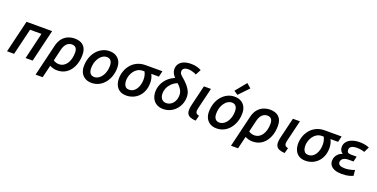

<svg xmlns="http://www.w3.org/2000/svg" viewBox="-22 -1763 5729 2917"><g transform="rotate(20 2842.5 -305.0)"><path d="M19 0 144 -522H558L433 0H319L420 -427H236L133 0Z M548 185 668 -317Q685 -395 723.5 -443Q762 -491 813.5 -512.5Q865 -534 922 -534Q979 -534 1022.5 -514Q1066 -494 1090.5 -451Q1115 -408 1115 -339Q1115 -263 1095 -198.5Q1075 -134 1038 -86.5Q1001 -39 949 -13Q897 13 832 13Q800 13 770 5.5Q740 -2 711 -17L662 185ZM824 -85Q867 -85 899.5 -105Q932 -125 954 -159.5Q976 -194 987 -238.5Q998 -283 998 -331Q998 -384 976.5 -409.5Q955 -435 911 -435Q864 -435 829 -401Q794 -367 777 -295L734 -113Q757 -98 779 -91.5Q801 -85 824 -85Z M1387 13Q1327 13 1283.5 -11.5Q1240 -36 1216.5 -81Q1193 -126 1193 -186Q1193 -260 1215 -323.5Q1237 -387 1276.5 -434Q1316 -481 1369.5 -508Q1423 -535 1485 -535Q1545 -535 1588.5 -510.5Q1632 -486 1655.5 -441.5Q1679 -397 1679 -336Q1679 -262 1657 -198.5Q1635 -135 1596 -87.5Q1557 -40 1503.5 -13.5Q1450 13 1387 13ZM1397 -85Q1424 -85 1449 -97Q1474 -109 1495 -131Q1516 -153 1531.5 -183Q1547 -213 1555.5 -249Q1564 -285 1564 -325Q1564 -379 1541.5 -408Q1519 -437 1475 -437Q1448 -437 1423 -425Q1398 -413 1377 -390.5Q1356 -368 1340 -338.5Q1324 -309 1315.5 -273Q1307 -237 1307 -197Q1307 -143 1330 -114Q1353 -85 1397 -85Z M1949 13Q1885 13 1842 -14Q1799 -41 1778 -88Q1757 -135 1757 -196Q1757 -252 1776.5 -310Q1796 -368 1835 -416Q1874 -464 1933.5 -493Q1993 -522 2074 -522H2341L2319 -427H2196Q2213 -394 2220.5 -361Q2228 -328 2228 -292Q2228 -218 2204.5 -160.5Q2181 -103 2141.5 -64.5Q2102 -26 2052 -6.5Q2002 13 1949 13ZM1957 -85Q1997 -85 2026.5 -103.5Q2056 -122 2075.5 -153.5Q2095 -185 2105 -224Q2115 -263 2115 -305Q2115 -339 2108 -370Q2101 -401 2086 -427H2060Q2013 -427 1977.5 -406Q1942 -385 1918.5 -352Q1895 -319 1882.5 -280Q1870 -241 1870 -204Q1870 -171 1878.5 -144Q1887 -117 1906.5 -101Q1926 -85 1957 -85Z M2544 14Q2486 14 2441 -11Q2396 -36 2371 -83.5Q2346 -131 2346 -196Q2346 -252 2368.5 -308.5Q2391 -365 2438 -413.5Q2485 -462 2557 -492Q2531 -520 2515.5 -550.5Q2500 -581 2500 -615Q2500 -666 2526 -702.5Q2552 -739 2600.5 -758Q2649 -777 2719 -777Q2768 -777 2810 -765.5Q2852 -754 2881 -737L2834 -649Q2824 -656 2802.5 -664.5Q2781 -673 2754 -679Q2727 -685 2700 -685Q2657 -685 2633.5 -667.5Q2610 -650 2610 -621Q2610 -606 2614.5 -594Q2619 -582 2629 -570.5Q2639 -559 2656 -545Q2716 -495 2752.5 -452Q2789 -409 2806.5 -368Q2824 -327 2824 -282Q2824 -216 2801.5 -162Q2779 -108 2740.5 -68.5Q2702 -29 2651.5 -7.5Q2601 14 2544 14ZM2558 -87Q2589 -87 2616 -99.5Q2643 -112 2664 -136Q2685 -160 2697 -193.5Q2709 -227 2709 -268Q2709 -314 2686 -354Q2663 -394 2620 -431Q2564 -408 2527.5 -370.5Q2491 -333 2474 -291Q2457 -249 2457 -209Q2457 -150 2485 -118.5Q2513 -87 2558 -87Z M3072 10Q3023 8 2989 -4.5Q2955 -17 2938 -42Q2921 -67 2921 -109Q2921 -128 2924.5 -150.5Q2928 -173 2934 -198L3012 -522H3126L3045 -186Q3042 -171 3039.5 -158Q3037 -145 3037 -133Q3037 -112 3049.5 -97.5Q3062 -83 3095 -76Z M3409 13Q3349 13 3305.5 -11.5Q3262 -36 3238.5 -81Q3215 -126 3215 -186Q3215 -260 3237 -323.5Q3259 -387 3298.5 -434Q3338 -481 3391.5 -508Q3445 -535 3507 -535Q3567 -535 3610.5 -510.5Q3654 -486 3677.5 -441.5Q3701 -397 3701 -336Q3701 -262 3679 -198.5Q3657 -135 3618 -87.5Q3579 -40 3525.5 -13.5Q3472 13 3409 13ZM3419 -85Q3446 -85 3471 -97Q3496 -109 3517 -131Q3538 -153 3553.5 -183Q3569 -213 3577.5 -249Q3586 -285 3586 -325Q3586 -379 3563.5 -408Q3541 -437 3497 -437Q3470 -437 3445 -425Q3420 -413 3399 -390.5Q3378 -368 3362 -338.5Q3346 -309 3337.5 -273Q3329 -237 3329 -197Q3329 -143 3352 -114Q3375 -85 3419 -85ZM3534 -575 3470 -618 3615 -795 3686 -734Z M3707 185 3827 -317Q3844 -395 3882.5 -443Q3921 -491 3972.5 -512.5Q4024 -534 4081 -534Q4138 -534 4181.5 -514Q4225 -494 4249.5 -451Q4274 -408 4274 -339Q4274 -263 4254 -198.5Q4234 -134 4197 -86.5Q4160 -39 4108 -13Q4056 13 3991 13Q3959 13 3929 5.5Q3899 -2 3870 -17L3821 185ZM3983 -85Q4026 -85 4058.5 -105Q4091 -125 4113 -159.5Q4135 -194 4146 -238.5Q4157 -283 4157 -331Q4157 -384 4135.5 -409.5Q4114 -435 4070 -435Q4023 -435 3988 -401Q3953 -367 3936 -295L3893 -113Q3916 -98 3938 -91.5Q3960 -85 3983 -85Z M4511 10Q4462 8 4428 -4.5Q4394 -17 4377 -42Q4360 -67 4360 -109Q4360 -128 4363.5 -150.5Q4367 -173 4373 -198L4451 -522H4565L4484 -186Q4481 -171 4478.5 -158Q4476 -145 4476 -133Q4476 -112 4488.5 -97.5Q4501 -83 4534 -76Z M4846 13Q4782 13 4739 -14Q4696 -41 4675 -88Q4654 -135 4654 -196Q4654 -252 4673.5 -310Q4693 -368 4732 -416Q4771 -464 4830.5 -493Q4890 -522 4971 -522H5238L5216 -427H5093Q5110 -394 5117.5 -361Q5125 -328 5125 -292Q5125 -218 5101.5 -160.5Q5078 -103 5038.5 -64.5Q4999 -26 4949 -6.5Q4899 13 4846 13ZM4854 -85Q4894 -85 4923.5 -103.5Q4953 -122 4972.5 -153.5Q4992 -185 5002 -224Q5012 -263 5012 -305Q5012 -339 5005 -370Q4998 -401 4983 -427H4957Q4910 -427 4874.5 -406Q4839 -385 4815.5 -352Q4792 -319 4779.5 -280Q4767 -241 4767 -204Q4767 -171 4775.5 -144Q4784 -117 4803.5 -101Q4823 -85 4854 -85Z M5430 13Q5369 13 5323 -3Q5277 -19 5252 -50.5Q5227 -82 5227 -128Q5227 -161 5240.5 -191Q5254 -221 5280.5 -245Q5307 -269 5345 -280Q5321 -293 5307.5 -317.5Q5294 -342 5294 -372Q5294 -411 5311 -441Q5328 -471 5359.5 -492Q5391 -513 5434 -524Q5477 -535 5529 -535Q5573 -535 5613 -527.5Q5653 -520 5684 -506L5641 -419Q5619 -428 5586 -434Q5553 -440 5519 -440Q5488 -440 5460.5 -433.5Q5433 -427 5416.5 -410.5Q5400 -394 5400 -365Q5400 -339 5415.5 -325.5Q5431 -312 5469 -312H5558L5538 -227H5458Q5418 -227 5391.5 -215.5Q5365 -204 5352.5 -185.5Q5340 -167 5340 -146Q5340 -114 5368 -98.5Q5396 -83 5445 -83Q5477 -83 5508.5 -88Q5540 -93 5566 -100.5Q5592 -108 5604 -115L5613 -21Q5589 -11 5559 -2.5Q5529 6 5496 9.5Q5463 13 5430 13Z"/></g></svg>

Font: Ubuntu Sans SemiBold
Style: Italic
Weight: 600
Italic angle: -13.5°
Designer: Dalton Maag Ltd
Foundry: Dalton Maag Ltd
Version: Version 1.006